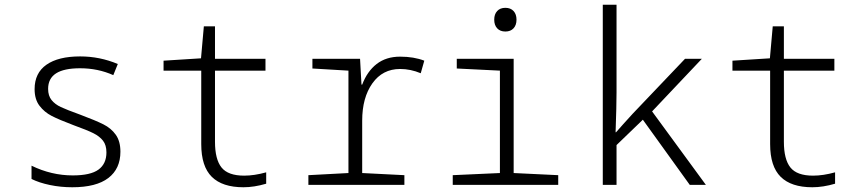

<svg xmlns="http://www.w3.org/2000/svg" viewBox="-20 -780 3640 810"><path d="M113 -25V-81Q197 -40 287 -40Q362 -40 395.5 -64.5Q429 -89 429 -137Q429 -168 414.5 -186.5Q400 -205 374 -218Q348 -231 290 -252Q229 -275 198 -291Q167 -307 146.5 -334Q126 -361 126 -404Q126 -472 176 -507Q226 -542 318 -542Q401 -542 477 -510L458 -463Q393 -492 318 -492Q250 -492 216.5 -470.5Q183 -449 183 -405Q183 -376 197.5 -358Q212 -340 236.5 -328.5Q261 -317 319 -296Q383 -272 416 -255.5Q449 -239 468.5 -211.5Q488 -184 488 -140Q488 -68 437 -29Q386 10 285 10Q236 10 190.5 0.5Q145 -9 113 -25Z M829 -172V-482H670V-524L828 -534L840 -669H887V-532H1100V-482H887V-182Q887 -108 914.5 -73.5Q942 -39 1010 -39Q1053 -39 1103 -53V-5Q1052 10 1007 10Q918 10 873.5 -34Q829 -78 829 -172Z M1281 -41 1450 -50V-482L1298 -491V-532H1499L1505 -423H1508Q1529 -479 1569 -510Q1609 -541 1668 -541Q1726 -541 1770 -524L1755 -471Q1712 -489 1668 -489Q1594 -489 1551 -428.5Q1508 -368 1508 -271V-50L1686 -41V0H1281Z M2065 -697Q2065 -720 2077.5 -733.5Q2090 -747 2112 -747Q2134 -747 2146.5 -733.5Q2159 -720 2159 -697Q2159 -674 2146.5 -660.5Q2134 -647 2112 -647Q2090 -647 2077.5 -660.5Q2065 -674 2065 -697ZM1890 -41 2089 -50V-482L1907 -491V-532H2147V-50L2335 -41V0H1890Z M2523 -760H2581V-390Q2581 -334 2577 -222H2579Q2605 -252 2649 -300L2870 -532H2941L2731 -310L2958 0H2890L2692 -275L2581 -168V0H2523Z M3229 -172V-482H3070V-524L3228 -534L3240 -669H3287V-532H3500V-482H3287V-182Q3287 -108 3314.5 -73.5Q3342 -39 3410 -39Q3453 -39 3503 -53V-5Q3452 10 3407 10Q3318 10 3273.5 -34Q3229 -78 3229 -172Z"/></svg>

Font: Noto Sans Mono UI Light
Style: Regular
Weight: 300
Monospace: yes
Designer: Monotype Design team
Foundry: Monotype Imaging Inc.
Version: Version 1.000